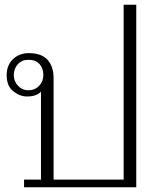

<svg xmlns="http://www.w3.org/2000/svg" viewBox="-20 -786 657 806"><path d="M101 -563Q154 -563 179.5 -535Q205 -507 205 -457V-32H499V-766H552V0H81V-32H152V-401Q132 -381 94 -381Q63 -381 35.5 -403Q8 -425 8 -471Q8 -512 34.5 -537.5Q61 -563 101 -563ZM99 -407Q126 -407 144 -425.5Q162 -444 162 -471Q162 -499 146 -517Q130 -535 99 -535Q72 -535 55 -516.5Q38 -498 38 -471Q38 -444 56 -425.5Q74 -407 99 -407Z"/></svg>

Font: Taviraj ExtraLight
Style: Regular
Weight: 200
Designer: Katatrad Team
Foundry: CadsonDemak
Version: Version 1.030